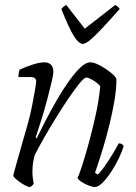

<svg xmlns="http://www.w3.org/2000/svg" viewBox="-20 -750 545 770"><path d="M100 0Q92 0 77 -8.5Q62 -17 48.5 -28Q35 -39 33 -46Q36 -59 45 -90.5Q54 -122 66.5 -166Q79 -210 93 -259Q102 -292 109 -327.5Q116 -363 120.5 -390Q125 -417 125 -424Q125 -441 103 -441H54Q54 -458 59 -471Q86 -483 112.5 -491.5Q139 -500 158 -500Q174 -500 184 -491Q194 -482 194 -461Q194 -451 187 -421Q180 -391 169.5 -351.5Q159 -312 146.5 -271.5Q134 -231 123 -199L127 -195Q144 -230 165 -270.5Q186 -311 209.5 -351.5Q233 -392 257 -425.5Q281 -459 302.5 -479.5Q324 -500 342 -500Q355 -500 372 -492Q389 -484 406 -472.5Q423 -461 434.5 -450Q446 -439 447 -432Q447 -394 439 -346.5Q431 -299 419 -250.5Q407 -202 394.5 -160.5Q382 -119 372.5 -91Q363 -63 361 -57L372 -50Q382 -58 397.5 -80Q413 -102 429 -128Q445 -154 456 -175Q471 -175 476 -164Q470 -143 456.5 -115Q443 -87 426 -61Q409 -35 391.5 -17.5Q374 0 361 0Q351 0 335.5 -6Q320 -12 307 -20.5Q294 -29 291 -36Q297 -48 309.5 -86.5Q322 -125 336.5 -178Q351 -231 364 -290Q377 -349 382 -404Q371 -418 352.5 -428.5Q334 -439 327 -439Q318 -439 299.5 -416.5Q281 -394 256.5 -358Q232 -322 206 -280Q180 -238 157.5 -198.5Q135 -159 120 -130Q110 -98 110 -61Q110 -49 111.5 -37Q113 -25 115 -13Q113 -10 110 -6.5Q107 -3 100 0ZM312 -574Q296 -574 276.5 -605Q257 -636 226 -714Q229 -717 233 -721.5Q237 -726 246 -730L320 -635L442 -730Q449 -726 454 -721.5Q459 -717 460 -714Q413 -661 384.5 -631Q356 -601 339 -587.5Q322 -574 312 -574Z"/></svg>

Font: Texturina 72pt 72pt ExtraLight
Style: Italic
Weight: 200
Italic angle: -11°
Designer: Guillermo Torres Carreño
Foundry: Omnibus-Type
Version: Version 1.002; ttfautohint (v1.8.3)